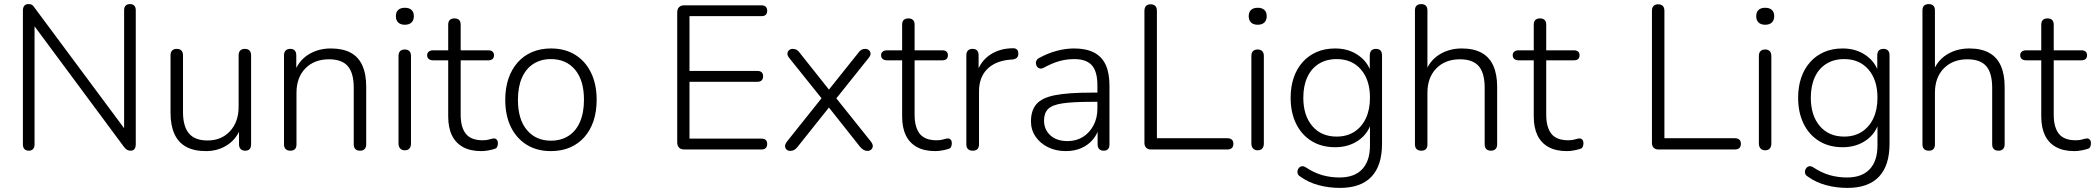

<svg xmlns="http://www.w3.org/2000/svg" viewBox="-20 -731 10246 939"><path d="M121 6Q107 6 99.5 -2Q92 -10 92 -25V-679Q92 -695 99 -703Q106 -711 118 -711Q131 -711 137 -707Q143 -703 150 -692L610 -73H587V-681Q587 -696 594.5 -703.5Q602 -711 616 -711Q629 -711 636.5 -703.5Q644 -696 644 -681V-25Q644 -10 637.5 -2Q631 6 619 6Q608 6 601 1.5Q594 -3 586 -13L127 -632H149V-25Q149 -10 141.5 -2Q134 6 121 6Z M987 8Q929 8 890.5 -13Q852 -34 833 -76Q814 -118 814 -180V-460Q814 -476 822 -484Q830 -492 845 -492Q859 -492 867 -484Q875 -476 875 -460V-183Q875 -113 904 -78.5Q933 -44 995 -44Q1063 -44 1105 -89.5Q1147 -135 1147 -209V-460Q1147 -476 1155 -484Q1163 -492 1178 -492Q1192 -492 1200 -484Q1208 -476 1208 -460V-25Q1208 6 1179 6Q1165 6 1157 -2Q1149 -10 1149 -25V-124L1161 -117Q1142 -56 1095 -24Q1048 8 987 8Z M1400 6Q1385 6 1377 -2Q1369 -10 1369 -25V-460Q1369 -476 1377 -484Q1385 -492 1400 -492Q1414 -492 1421.5 -484Q1429 -476 1429 -460V-366L1418 -372Q1438 -432 1486.5 -463Q1535 -494 1598 -494Q1656 -494 1694.5 -473.5Q1733 -453 1752 -411Q1771 -369 1771 -306V-25Q1771 -10 1763 -2Q1755 6 1741 6Q1726 6 1718 -2Q1710 -10 1710 -25V-301Q1710 -374 1681 -407.5Q1652 -441 1589 -441Q1517 -441 1473.5 -396.5Q1430 -352 1430 -277V-25Q1430 6 1400 6Z M1960 4Q1945 4 1937 -5Q1929 -14 1929 -29V-457Q1929 -473 1937 -481Q1945 -489 1960 -489Q1974 -489 1982 -481Q1990 -473 1990 -457V-29Q1990 -14 1982.5 -5Q1975 4 1960 4ZM1960 -610Q1939 -610 1927.5 -621Q1916 -632 1916 -652Q1916 -672 1927.5 -682.5Q1939 -693 1960 -693Q1981 -693 1992.5 -682.5Q2004 -672 2004 -652Q2004 -632 1992.5 -621Q1981 -610 1960 -610Z M2334 8Q2280 8 2244 -12Q2208 -32 2190 -69.5Q2172 -107 2172 -162V-436H2098Q2085 -436 2077 -442.5Q2069 -449 2069 -461Q2069 -472 2077 -478.5Q2085 -485 2098 -485H2172V-610Q2172 -626 2180 -633.5Q2188 -641 2203 -641Q2217 -641 2225 -633.5Q2233 -626 2233 -610V-485H2368Q2382 -485 2389 -478.5Q2396 -472 2396 -461Q2396 -449 2389 -442.5Q2382 -436 2368 -436H2233V-170Q2233 -109 2258 -77Q2283 -45 2341 -45Q2361 -45 2374.5 -49.5Q2388 -54 2397 -54Q2404 -54 2409.5 -48Q2415 -42 2415 -29Q2415 -21 2411.5 -13Q2408 -5 2399 -3Q2388 1 2369 4.5Q2350 8 2334 8Z M2674 8Q2606 8 2556 -23Q2506 -54 2478.5 -110Q2451 -166 2451 -243Q2451 -300 2466.5 -346Q2482 -392 2511.5 -425.5Q2541 -459 2582.5 -476.5Q2624 -494 2674 -494Q2743 -494 2793 -463Q2843 -432 2870.5 -375.5Q2898 -319 2898 -243Q2898 -185 2882.5 -139Q2867 -93 2837.5 -60Q2808 -27 2767 -9.5Q2726 8 2674 8ZM2674 -43Q2724 -43 2760.5 -66.5Q2797 -90 2816.5 -135Q2836 -180 2836 -243Q2836 -338 2792.5 -390Q2749 -442 2674 -442Q2625 -442 2588.5 -418.5Q2552 -395 2532.5 -350.5Q2513 -306 2513 -243Q2513 -147 2557 -95Q2601 -43 2674 -43Z M3326 0Q3310 0 3301 -9Q3292 -18 3292 -35V-670Q3292 -687 3301 -696Q3310 -705 3326 -705H3704Q3718 -705 3725 -698Q3732 -691 3732 -679Q3732 -665 3725 -658.5Q3718 -652 3704 -652H3352V-384H3684Q3698 -384 3705 -377.5Q3712 -371 3712 -358Q3712 -345 3705 -338Q3698 -331 3684 -331H3352V-53H3704Q3718 -53 3725 -46.5Q3732 -40 3732 -27Q3732 -14 3725 -7Q3718 0 3704 0Z M3845 7Q3835 7 3827.5 1Q3820 -5 3819.5 -15.5Q3819 -26 3829 -39L4011 -267V-234L3841 -446Q3830 -459 3831 -469.5Q3832 -480 3839.5 -486Q3847 -492 3856 -492Q3868 -492 3876 -487.5Q3884 -483 3891 -473L4045 -279H4023L4178 -473Q4185 -483 4193 -487.5Q4201 -492 4212 -492Q4222 -492 4229.5 -485.5Q4237 -479 4237.5 -469Q4238 -459 4227 -446L4059 -236V-264L4239 -39Q4249 -26 4248.5 -16Q4248 -6 4240.5 0.5Q4233 7 4223 7Q4212 7 4203.5 2Q4195 -3 4187 -12L4023 -219H4045L3880 -12Q3873 -3 3864.5 2Q3856 7 3845 7Z M4554 8Q4500 8 4464 -12Q4428 -32 4410 -69.5Q4392 -107 4392 -162V-436H4318Q4305 -436 4297 -442.5Q4289 -449 4289 -461Q4289 -472 4297 -478.5Q4305 -485 4318 -485H4392V-610Q4392 -626 4400 -633.5Q4408 -641 4423 -641Q4437 -641 4445 -633.5Q4453 -626 4453 -610V-485H4588Q4602 -485 4609 -478.5Q4616 -472 4616 -461Q4616 -449 4609 -442.5Q4602 -436 4588 -436H4453V-170Q4453 -109 4478 -77Q4503 -45 4561 -45Q4581 -45 4594.5 -49.5Q4608 -54 4617 -54Q4624 -54 4629.5 -48Q4635 -42 4635 -29Q4635 -21 4631.5 -13Q4628 -5 4619 -3Q4608 1 4589 4.5Q4570 8 4554 8Z M4737 6Q4722 6 4714 -2Q4706 -10 4706 -25V-460Q4706 -476 4714 -484Q4722 -492 4737 -492Q4751 -492 4758.5 -484Q4766 -476 4766 -460V-371H4756Q4774 -430 4820.5 -462Q4867 -494 4932 -495Q4944 -496 4952 -490Q4960 -484 4960 -471Q4961 -457 4954 -449.5Q4947 -442 4931 -440L4917 -439Q4846 -432 4807 -392Q4768 -352 4768 -284V-25Q4768 -10 4760.5 -2Q4753 6 4737 6Z M5193 8Q5144 8 5105.5 -11Q5067 -30 5044.5 -63Q5022 -96 5022 -137Q5022 -191 5049 -222Q5076 -253 5140 -265.5Q5204 -278 5316 -278H5359V-233H5317Q5227 -233 5176.5 -225.5Q5126 -218 5106 -198Q5086 -178 5086 -142Q5086 -97 5117 -69Q5148 -41 5201 -41Q5244 -41 5276.5 -61.5Q5309 -82 5328 -118Q5347 -154 5347 -200V-314Q5347 -381 5320 -411.5Q5293 -442 5234 -442Q5196 -442 5160.5 -432Q5125 -422 5085 -400Q5074 -394 5065.5 -396Q5057 -398 5052.5 -404Q5048 -410 5046.5 -418.5Q5045 -427 5049 -435Q5053 -443 5063 -448Q5105 -471 5148.5 -482.5Q5192 -494 5233 -494Q5292 -494 5330.5 -474Q5369 -454 5387.5 -414Q5406 -374 5406 -311V-25Q5406 -10 5399 -2Q5392 6 5378 6Q5364 6 5356 -2Q5348 -10 5348 -25V-117H5358Q5349 -78 5326 -50Q5303 -22 5269 -7Q5235 8 5193 8Z M5608 0Q5594 0 5585.5 -8.5Q5577 -17 5577 -32V-678Q5577 -694 5585 -702Q5593 -710 5607 -710Q5622 -710 5630 -702Q5638 -694 5638 -678V-55H5982Q5997 -55 6004.5 -48Q6012 -41 6012 -28Q6012 -14 6004.5 -7Q5997 0 5982 0Z M6131 4Q6116 4 6108 -5Q6100 -14 6100 -29V-457Q6100 -473 6108 -481Q6116 -489 6131 -489Q6145 -489 6153 -481Q6161 -473 6161 -457V-29Q6161 -14 6153.5 -5Q6146 4 6131 4ZM6131 -610Q6110 -610 6098.5 -621Q6087 -632 6087 -652Q6087 -672 6098.5 -682.5Q6110 -693 6131 -693Q6152 -693 6163.5 -682.5Q6175 -672 6175 -652Q6175 -632 6163.5 -621Q6152 -610 6131 -610Z M6533 188Q6479 188 6428.5 174.5Q6378 161 6337 131Q6329 126 6326.5 118Q6324 110 6326 102.5Q6328 95 6333.5 89Q6339 83 6346.5 82Q6354 81 6362 85Q6406 114 6446.5 125.5Q6487 137 6531 137Q6604 137 6642 96.5Q6680 56 6680 -19V-143H6690Q6675 -81 6626 -46Q6577 -11 6510 -11Q6443 -11 6394 -41.5Q6345 -72 6318.5 -126.5Q6292 -181 6292 -253Q6292 -307 6307 -351Q6322 -395 6350.5 -427Q6379 -459 6419 -476.5Q6459 -494 6510 -494Q6577 -494 6626 -458.5Q6675 -423 6689 -363L6679 -357V-460Q6679 -476 6687 -484Q6695 -492 6709 -492Q6724 -492 6731.5 -484Q6739 -476 6739 -460V-28Q6739 79 6687 133.5Q6635 188 6533 188ZM6517 -63Q6567 -63 6603.5 -86.5Q6640 -110 6660 -152.5Q6680 -195 6680 -253Q6680 -340 6636 -391Q6592 -442 6517 -442Q6467 -442 6430 -419Q6393 -396 6373.5 -353.5Q6354 -311 6354 -253Q6354 -166 6398 -114.5Q6442 -63 6517 -63Z M6931 6Q6916 6 6908 -2Q6900 -10 6900 -25V-680Q6900 -696 6908 -703.5Q6916 -711 6931 -711Q6945 -711 6953 -703.5Q6961 -696 6961 -680V-372H6949Q6969 -432 7017.5 -463Q7066 -494 7129 -494Q7187 -494 7225.5 -473Q7264 -452 7283 -410Q7302 -368 7302 -306V-25Q7302 -10 7294 -2Q7286 6 7272 6Q7257 6 7249 -2Q7241 -10 7241 -25V-301Q7241 -374 7212 -407.5Q7183 -441 7120 -441Q7048 -441 7004.5 -396.5Q6961 -352 6961 -277V-25Q6961 6 6931 6Z M7643 8Q7589 8 7553 -12Q7517 -32 7499 -69.5Q7481 -107 7481 -162V-436H7407Q7394 -436 7386 -442.5Q7378 -449 7378 -461Q7378 -472 7386 -478.5Q7394 -485 7407 -485H7481V-610Q7481 -626 7489 -633.5Q7497 -641 7512 -641Q7526 -641 7534 -633.5Q7542 -626 7542 -610V-485H7677Q7691 -485 7698 -478.5Q7705 -472 7705 -461Q7705 -449 7698 -442.5Q7691 -436 7677 -436H7542V-170Q7542 -109 7567 -77Q7592 -45 7650 -45Q7670 -45 7683.5 -49.5Q7697 -54 7706 -54Q7713 -54 7718.5 -48Q7724 -42 7724 -29Q7724 -21 7720.5 -13Q7717 -5 7708 -3Q7697 1 7678 4.5Q7659 8 7643 8Z M8090 0Q8076 0 8067.5 -8.5Q8059 -17 8059 -32V-678Q8059 -694 8067 -702Q8075 -710 8089 -710Q8104 -710 8112 -702Q8120 -694 8120 -678V-55H8464Q8479 -55 8486.5 -48Q8494 -41 8494 -28Q8494 -14 8486.5 -7Q8479 0 8464 0Z M8613 4Q8598 4 8590 -5Q8582 -14 8582 -29V-457Q8582 -473 8590 -481Q8598 -489 8613 -489Q8627 -489 8635 -481Q8643 -473 8643 -457V-29Q8643 -14 8635.5 -5Q8628 4 8613 4ZM8613 -610Q8592 -610 8580.5 -621Q8569 -632 8569 -652Q8569 -672 8580.5 -682.5Q8592 -693 8613 -693Q8634 -693 8645.5 -682.5Q8657 -672 8657 -652Q8657 -632 8645.5 -621Q8634 -610 8613 -610Z M9015 188Q8961 188 8910.5 174.5Q8860 161 8819 131Q8811 126 8808.5 118Q8806 110 8808 102.5Q8810 95 8815.5 89Q8821 83 8828.5 82Q8836 81 8844 85Q8888 114 8928.5 125.5Q8969 137 9013 137Q9086 137 9124 96.5Q9162 56 9162 -19V-143H9172Q9157 -81 9108 -46Q9059 -11 8992 -11Q8925 -11 8876 -41.5Q8827 -72 8800.5 -126.5Q8774 -181 8774 -253Q8774 -307 8789 -351Q8804 -395 8832.5 -427Q8861 -459 8901 -476.5Q8941 -494 8992 -494Q9059 -494 9108 -458.5Q9157 -423 9171 -363L9161 -357V-460Q9161 -476 9169 -484Q9177 -492 9191 -492Q9206 -492 9213.5 -484Q9221 -476 9221 -460V-28Q9221 79 9169 133.5Q9117 188 9015 188ZM8999 -63Q9049 -63 9085.5 -86.5Q9122 -110 9142 -152.5Q9162 -195 9162 -253Q9162 -340 9118 -391Q9074 -442 8999 -442Q8949 -442 8912 -419Q8875 -396 8855.5 -353.5Q8836 -311 8836 -253Q8836 -166 8880 -114.5Q8924 -63 8999 -63Z M9413 6Q9398 6 9390 -2Q9382 -10 9382 -25V-680Q9382 -696 9390 -703.5Q9398 -711 9413 -711Q9427 -711 9435 -703.5Q9443 -696 9443 -680V-372H9431Q9451 -432 9499.5 -463Q9548 -494 9611 -494Q9669 -494 9707.5 -473Q9746 -452 9765 -410Q9784 -368 9784 -306V-25Q9784 -10 9776 -2Q9768 6 9754 6Q9739 6 9731 -2Q9723 -10 9723 -25V-301Q9723 -374 9694 -407.5Q9665 -441 9602 -441Q9530 -441 9486.5 -396.5Q9443 -352 9443 -277V-25Q9443 6 9413 6Z M10125 8Q10071 8 10035 -12Q9999 -32 9981 -69.5Q9963 -107 9963 -162V-436H9889Q9876 -436 9868 -442.5Q9860 -449 9860 -461Q9860 -472 9868 -478.5Q9876 -485 9889 -485H9963V-610Q9963 -626 9971 -633.5Q9979 -641 9994 -641Q10008 -641 10016 -633.5Q10024 -626 10024 -610V-485H10159Q10173 -485 10180 -478.5Q10187 -472 10187 -461Q10187 -449 10180 -442.5Q10173 -436 10159 -436H10024V-170Q10024 -109 10049 -77Q10074 -45 10132 -45Q10152 -45 10165.5 -49.5Q10179 -54 10188 -54Q10195 -54 10200.5 -48Q10206 -42 10206 -29Q10206 -21 10202.5 -13Q10199 -5 10190 -3Q10179 1 10160 4.5Q10141 8 10125 8Z"/></svg>

Font: Nunito ExtraLight Light
Style: Regular
Weight: 300
Version: Version 3.602